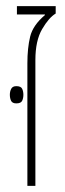

<svg xmlns="http://www.w3.org/2000/svg" viewBox="-20 -604 211 624"><path d="M69 0V-398Q69 -448 78 -485Q87 -522 126 -555V-557H35V-584H161V-560Q139 -547 117 -509.5Q95 -472 95 -409V0ZM12 -296Q12 -307 16.5 -315.5Q21 -324 33 -324Q48 -324 52 -315.5Q56 -307 56 -296Q56 -285 52 -276.5Q48 -268 33 -268Q20 -268 16 -276.5Q12 -285 12 -296Z"/></svg>

Font: Noto Sans Hebrew ExtraCondensed Thin
Style: Regular
Weight: 100
Width: 2
Designer: Monotype Design Team
Foundry: Monotype Imaging Inc.
Version: Version 2.004; ttfautohint (v1.8.4.7-5d5b)